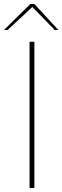

<svg xmlns="http://www.w3.org/2000/svg" viewBox="-60 -941 312 961"><path d="M88 -732H112V0H88ZM92 -921H112L232 -791H214L102 -906L-22 -791H-40Z"/></svg>

Font: Exo Thin
Style: Regular
Weight: 250
Designer: Natanael Gama
Foundry: Natanael Gama
Version: Version 1.500; ttfautohint (v1.6)